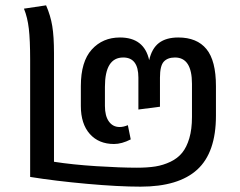

<svg xmlns="http://www.w3.org/2000/svg" viewBox="-20 -680 889 712"><path d="M501 12.2Q419.4 12.2 302.5 1.7Q185.5 -8.8 91.8 -23.9V-459Q91.8 -531.2 86.9 -573.5Q82 -615.7 68.8 -647.9L150.9 -660.2Q167.5 -622.1 173.8 -583.5Q180.2 -544.9 180.2 -482.9V-80.1Q249.5 -69.3 338.1 -63.7Q426.8 -58.1 487.8 -58.1Q526.9 -58.1 556.2 -62.7Q585.4 -67.4 612.1 -80.1Q638.7 -92.8 655.5 -113.5Q672.4 -134.3 682.1 -167.5Q691.9 -200.7 691.9 -246.1V-369.1Q691.9 -466.8 628.9 -466.8Q601.6 -466.8 587.4 -451.4Q573.2 -436 573.2 -392.1V-284.2L493.2 -273.9V-392.1Q493.2 -466.8 437 -466.8Q369.1 -466.8 369.1 -357.9V-287.1Q369.1 -250 383.8 -229.5Q398.4 -209 423.8 -209Q438 -209 454.1 -215.8L464.8 -163.1Q431.6 -146 402.8 -146Q346.2 -146 313 -183.3Q279.8 -220.7 279.8 -287.1V-360.8Q279.8 -451.7 320.3 -496.3Q360.8 -541 424.8 -541Q514.6 -541 533.2 -457Q543 -500.5 569.6 -520.8Q596.2 -541 641.1 -541Q710.4 -541 745.6 -498Q780.8 -455.1 780.8 -360.8V-251Q780.8 -114.3 711.4 -51Q642.1 12.2 501 12.2Z"/></svg>

Font: FiraGO
Style: Regular
Weight: 400
Designer: bBox Type
Foundry: bBox Type GmbH
Version: Version 1.001;PS 001.001;hotconv 1.0.88;makeotf.lib2.5.64775